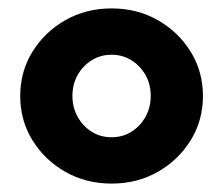

<svg xmlns="http://www.w3.org/2000/svg" viewBox="-20 -731 530 456"><path d="M245 -295Q184 -295 135 -323Q86 -351 57 -398Q28 -445 28 -503Q28 -561 57 -608Q86 -655 135 -683Q184 -711 245 -711Q306 -711 355 -683Q404 -655 433 -608Q462 -561 462 -503Q462 -445 433 -398Q404 -351 355 -323Q306 -295 245 -295ZM245 -405Q271 -405 292 -418Q313 -431 325.5 -453.5Q338 -476 338 -503Q338 -531 325.5 -553Q313 -575 292 -588Q271 -601 245 -601Q219 -601 198 -588Q177 -575 164.5 -553Q152 -531 152 -503Q152 -476 164.5 -453.5Q177 -431 198 -418Q219 -405 245 -405Z"/></svg>

Font: Red Hat Text
Style: Bold
Weight: 700
Designer: Pentagram, MCKL
Foundry: MCKL
Version: Version 1.030